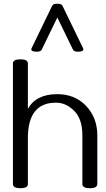

<svg xmlns="http://www.w3.org/2000/svg" viewBox="-20 -990 562 1022"><path d="M458 11.7Q418.5 11.7 418.5 -10.3V-269.5Q418.5 -356.4 375 -399.9Q331.5 -443.4 278.8 -443.4Q128.4 -444.3 128.4 -254.9V-10.3Q128.4 11.7 88.9 11.7Q48.8 11.7 48.8 -10.3V-652.3Q48.8 -674.3 88.9 -674.3Q128.4 -674.3 128.4 -652.3V-410.6Q171.9 -488.8 284.7 -488.8Q379.4 -488.8 438.7 -425.8Q498 -362.8 498 -269.5V-10.3Q498 11.7 458 11.7ZM423.8 -728Q423.8 -714.8 394.5 -714.8Q374 -714.8 368.7 -725.1L285.2 -897L201.7 -725.1Q196.8 -714.8 175.8 -714.8Q146.5 -714.8 146.5 -728Q146.5 -731 147.5 -731.9L257.8 -959.5Q262.7 -970.2 285.2 -970.2Q307.1 -970.2 312.5 -959.5L422.9 -731.9Q423.8 -731 423.8 -728Z"/></svg>

Font: Gayathri
Style: Regular
Weight: 400
Designer: Binoy Dominic <binoy.domenic@gmail.com>
Foundry: SMC
Version: Version 1.000